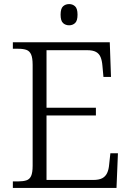

<svg xmlns="http://www.w3.org/2000/svg" viewBox="-20 -921 646 941"><path d="M43 0V-32H70Q93 -32 109 -37Q125 -42 132.5 -58.5Q140 -75 140 -109V-603Q140 -637 132.5 -654Q125 -671 109.5 -676.5Q94 -682 70 -682H43V-714H518L524 -544H487L482 -599Q480 -624 473 -641Q466 -658 450.5 -666.5Q435 -675 407 -675H208V-393H450V-355H208V-39H436Q465 -39 481 -47.5Q497 -56 505 -73Q513 -90 515 -115L521 -170H558L551 0ZM319 -797Q301 -797 289 -808Q277 -819 277 -849Q277 -879 289 -890Q301 -901 319 -901Q336 -901 348 -890Q360 -879 360 -849Q360 -819 348 -808Q336 -797 319 -797Z"/></svg>

Font: Noto Serif Armenian Light
Style: Regular
Weight: 300
Version: Version 2.007